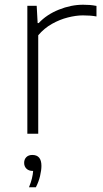

<svg xmlns="http://www.w3.org/2000/svg" viewBox="-20 -565 436 811"><path d="M95.5 0V-540.5H135L139 -467.5H143.5Q177 -503.5 228.5 -524.2Q280 -545 331 -545Q346.5 -545 359.2 -544Q372 -543 387.5 -540V-495.5Q374 -498 359.8 -499Q345.5 -500 330 -500Q301 -500 266.5 -491.2Q232 -482.5 199.2 -464Q166.5 -445.5 141.5 -416V0ZM102.5 226Q111 205 115 188.2Q119 171.5 120 157H118.5Q101.5 157 91.8 147.5Q82 138 82 123Q82 108 91.2 98.8Q100.5 89.5 116.5 89.5Q155 89.5 155 135.5Q155 154 149.2 178.5Q143.5 203 131.5 226Z"/></svg>

Font: Encode Sans Exp XLt
Style: Regular
Weight: 200
Width: 7
Designer: Multiple Designers
Foundry: Impallari Type
Version: Version 3.002; ttfautohint (v1.8.3) -l 8 -r 50 -G 200 -x 14 